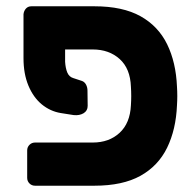

<svg xmlns="http://www.w3.org/2000/svg" viewBox="-20 -591 624 611"><path d="M187.2 -433.6V-394.3Q188.5 -373.8 194.2 -360.1Q200 -346.5 212.9 -342.6L241.4 -333.2Q249.4 -330 253.9 -321.5Q258.4 -313 258.4 -302.5L259 -254.1Q259 -238.5 245.9 -230.6Q232.7 -222.8 214.3 -224.8L173.1 -231.3Q139.9 -236.8 112.9 -258.9Q86 -281.1 70.4 -318.6Q54.8 -356.1 54.8 -405.5V-545.9Q56 -556.5 62.6 -563.8Q69.3 -571 79.9 -571H280.1Q370.4 -571 427.1 -539.4Q483.7 -507.8 511.9 -450.1Q540 -392.5 543.2 -315.1Q544.2 -300.1 544.2 -285.5Q544.2 -270.9 543.2 -255.9Q540 -178.9 511.9 -121.1Q483.7 -63.2 427.1 -31.6Q370.4 0 280.1 0H91.6Q81 0 73.8 -7.2Q66.5 -14.5 66.5 -25.1V-112.2Q66.5 -122.9 73.8 -130.1Q81 -137.4 91.6 -137.4H275.1Q327.1 -137.4 360.5 -168.2Q393.9 -199 396.6 -255.9Q397.6 -270.9 397.6 -285.5Q397.6 -300.1 396.6 -315.1Q394.6 -372.6 360.9 -403.1Q327.1 -433.6 275.1 -433.6Z"/></svg>

Font: Rubik Light
Style: Regular
Weight: 300
Designer: Hubert and Fischer
Foundry: Hubert and Fischer
Version: Version 2.300;gftools[0.9.30]